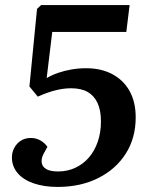

<svg xmlns="http://www.w3.org/2000/svg" viewBox="-20 -723 590 757"><path d="M378 -244Q378 -288 364.5 -317Q351 -346 325.5 -360.5Q300 -375 260 -375Q231 -375 199 -367Q167 -359 129 -342L96 -382L126 -688L142 -703H491L478 -597H186L164 -415Q184 -427 208.5 -435.5Q233 -444 261 -449Q289 -454 320 -454Q379 -454 423 -430.5Q467 -407 491 -364Q515 -321 515 -260Q515 -179 476 -117.5Q437 -56 367.5 -21Q298 14 207 14Q154 14 113 0Q72 -14 49.5 -40.5Q27 -67 27 -102Q27 -123 36.5 -140.5Q46 -158 62.5 -168.5Q79 -179 102 -179Q122 -179 139 -169.5Q156 -160 167 -144L151 -115Q142 -97 144.5 -81Q147 -65 163 -56Q179 -47 209 -47Q246 -47 277 -61.5Q308 -76 330.5 -102Q353 -128 365.5 -164.5Q378 -201 378 -244Z"/></svg>

Font: Literata 18pt SemiBold
Style: Italic
Weight: 600
Italic angle: -2°
Designer: Latin by Veronika Burian and Jose Scaglione. Greek by Irene Vlachou. Cyrillic by Vera Evstafieva
Foundry: TypeTogether
Version: Version 3.103;gftools[0.9.29]